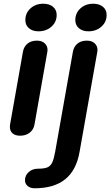

<svg xmlns="http://www.w3.org/2000/svg" viewBox="-20 -718 592 1030"><path d="M116 -610Q116 -648 143.5 -673Q171 -698 212 -698Q245 -698 264.5 -681.5Q284 -665 284 -638Q284 -600 256 -575Q228 -550 186 -550Q155 -550 135.5 -566.5Q116 -583 116 -610ZM384 -610Q384 -648 411.5 -673Q439 -698 480 -698Q513 -698 532.5 -681.5Q552 -665 552 -638Q552 -600 524 -575Q496 -550 454 -550Q423 -550 403.5 -566.5Q384 -583 384 -610ZM33 -38Q33 -46 34 -50L103 -440Q108 -468 127.5 -484Q147 -500 178 -500Q204 -500 219.5 -486Q235 -472 235 -450Q235 -444 234 -440L165 -50Q160 -22 139 -6Q118 10 88 10Q62 10 47.5 -2.5Q33 -15 33 -38ZM114 249Q114 223 134 205Q154 187 184 187Q217 187 234 180Q251 173 260 154Q269 135 276 96L371 -440Q376 -468 395.5 -484Q415 -500 446 -500Q472 -500 487.5 -486Q503 -472 503 -450Q503 -444 502 -440L407 96Q390 195 330 243.5Q270 292 166 292Q143 292 128.5 280Q114 268 114 249Z"/></svg>

Font: Kodchasan
Style: Bold Italic
Weight: 700
Italic angle: -10°
Version: Version 1.000; ttfautohint (v1.6)